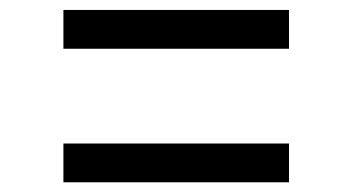

<svg xmlns="http://www.w3.org/2000/svg" viewBox="-20 -505 709 386"><path d="M561 -485V-407H107.5V-485ZM561 -216.5V-138.5H107.5V-216.5Z"/></svg>

Font: Merriweather 48pt
Style: Bold
Weight: 700
Version: Version 2.100